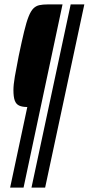

<svg xmlns="http://www.w3.org/2000/svg" viewBox="-20 -708 403 872"><path d="M26 144 104 -222Q81 -222 67 -228.5Q53 -235 47 -251.5Q41 -268 41 -299Q41 -323 47.5 -361Q54 -399 65 -454Q79 -521 89.5 -564.5Q100 -608 110 -633Q120 -658 131.5 -669.5Q143 -681 158.5 -684.5Q174 -688 198 -688H264L87 144ZM123 144 301 -688H363L185 144Z"/></svg>

Font: Saira UltraCondensed Medium
Style: Italic
Weight: 500
Width: 1
Italic angle: -12°
Designer: Hector Gatti with collaboration of the Omnibus-Type team
Foundry: Omnibus-Type
Version: Version 1.101